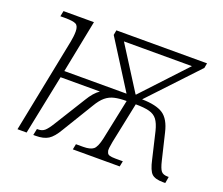

<svg xmlns="http://www.w3.org/2000/svg" viewBox="-95 -674 942 812"><g transform="rotate(20 376.5 -268.0)"><path d="M136 -426Q138 -436 139.5 -448.5Q141 -461 141 -472Q141 -497 128.5 -504Q116 -511 80 -511H58L63 -536H200L153 -299H433L297 -514L301 -536H709L705 -514L503 -299Q567 -298 598 -277.5Q629 -257 642 -201L670 -84Q678 -50 687 -39.5Q696 -29 716 -29H721L716 0H706Q670 0 655 -14Q640 -28 630 -74L602 -193Q594 -225 581.5 -241.5Q569 -258 546 -264Q523 -270 485 -270L447 -87Q444 -70 442.5 -58.5Q441 -47 444 -41Q446 -31 455.5 -28Q465 -25 483 -25H516L511 0H300L305 -25H337Q369 -25 383 -36Q397 -47 406 -88L444 -270Q413 -270 390.5 -265Q368 -260 350.5 -245.5Q333 -231 316 -202L232 -64Q210 -26 189 -13Q168 0 133 0H122L128 -29H133Q151 -29 162.5 -39Q174 -49 190 -75L277 -215Q299 -252 324 -269H147L92 0H51ZM470 -309H472L653 -503H347Z"/></g></svg>

Font: Noto Serif ExtraLight
Style: Italic
Weight: 200
Italic angle: -12°
Designer: Monotype Design Team
Foundry: Monotype Imaging Inc.
Version: Version 2.014; ttfautohint (v1.8.4.7-5d5b)